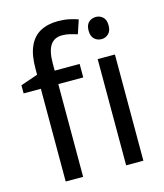

<svg xmlns="http://www.w3.org/2000/svg" viewBox="-114 -850 799 936"><g transform="rotate(-15 286.0 -382.5)"><path d="M315 -468H189V0H101V-468H14V-509L101 -539V-570Q101 -639 120.5 -682Q140 -725 177 -745Q214 -765 266 -765Q297 -765 322.5 -759.5Q348 -754 367 -747L344 -678Q328 -683 308.5 -688Q289 -693 268 -693Q228 -693 208.5 -663.5Q189 -634 189 -571V-536H315ZM493 -536V0H406V-536ZM450 -737Q470 -737 485 -723.5Q500 -710 500 -681Q500 -653 485 -639Q470 -625 450 -625Q429 -625 414 -639Q399 -653 399 -681Q399 -710 414 -723.5Q429 -737 450 -737Z"/></g></svg>

Font: Noto Sans Display
Style: Regular
Weight: 400
Designer: Monotype Design Team
Foundry: Monotype Imaging Inc.
Version: Version 2.003